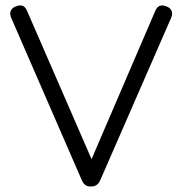

<svg xmlns="http://www.w3.org/2000/svg" viewBox="-20 -675 660 695"><path d="M306 0Q286 0 276 -23L20.5 -610.5Q14 -626 19.5 -637Q25 -648 39.5 -652.5Q67 -663 78 -635.5L322.5 -73.5H300.5L542 -635.5Q553 -662.5 580.5 -652.5Q595 -648 600.5 -637Q606 -626 599.5 -610.5L343 -23Q333 0 311 0Z"/></svg>

Font: Jura Light Medium
Style: Regular
Weight: 500
Version: Version 5.106